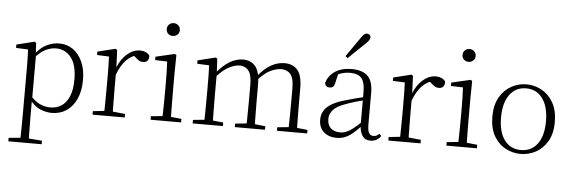

<svg xmlns="http://www.w3.org/2000/svg" viewBox="-60 -1008 4378 1473"><g transform="rotate(5 2129.0 -271.5)"><path d="M42 260V233L154 223H175L299 233V260ZM132 260Q133 229 133.5 189.5Q134 150 134.5 108.5Q135 67 135 32V-278Q135 -330 134.5 -374Q134 -418 132 -455L39 -459V-485L176 -519L189 -511L194 -425L196 -420V-80L195 -71V32Q195 66 195.5 107.5Q196 149 196.5 189Q197 229 198 260ZM355 14Q312 14 266.5 -4.5Q221 -23 182 -75H169L181 -108Q222 -62 260 -44.5Q298 -27 342 -27Q387 -27 424 -50Q461 -73 483.5 -124Q506 -175 506 -257Q506 -369 461.5 -425.5Q417 -482 346 -482Q306 -482 265.5 -462.5Q225 -443 178 -389L169 -420H181Q221 -475 269.5 -498.5Q318 -522 366 -522Q427 -522 473 -489.5Q519 -457 545.5 -398Q572 -339 572 -259Q572 -175 544.5 -113.5Q517 -52 468 -19Q419 14 355 14Z M668 0V-27L779 -39H802L916 -27V0ZM755 0Q756 -24 756.5 -64.5Q757 -105 757.5 -149Q758 -193 758 -226V-281Q758 -333 757.5 -375.5Q757 -418 755 -455L663 -459V-485L800 -519L813 -511L819 -371V-370V-226Q819 -193 819.5 -149Q820 -105 820.5 -64.5Q821 -24 822 0ZM818 -318 801 -367H815Q831 -413 858 -448Q885 -483 918.5 -502.5Q952 -522 988 -522Q1015 -522 1035.5 -512Q1056 -502 1063 -486Q1063 -462 1052 -449Q1041 -436 1017 -436Q1001 -436 987.5 -444Q974 -452 957 -468L934 -488H983Q927 -477 887 -436Q847 -395 818 -318Z M1115 0V-27L1226 -38H1245L1350 -27V0ZM1203 0Q1204 -24 1205 -64.5Q1206 -105 1206.5 -149Q1207 -193 1207 -226V-281Q1207 -332 1206 -375Q1205 -418 1203 -456L1110 -459V-485L1257 -519L1269 -511L1267 -377V-226Q1267 -193 1267.5 -149Q1268 -105 1268.5 -64.5Q1269 -24 1270 0ZM1228 -655Q1207 -655 1192.5 -668.5Q1178 -682 1178 -704Q1178 -726 1192.5 -740Q1207 -754 1228 -754Q1248 -754 1263.5 -740Q1279 -726 1279 -704Q1279 -682 1263.5 -668.5Q1248 -655 1228 -655Z M1439 0V-27L1549 -38H1569L1672 -27V0ZM1526 0Q1527 -24 1527.5 -64.5Q1528 -105 1528.5 -149Q1529 -193 1529 -226V-282Q1529 -333 1528.5 -375.5Q1528 -418 1526 -455L1434 -459V-485L1571 -519L1584 -511L1590 -396V-393V-226Q1590 -193 1590.5 -149Q1591 -105 1591.5 -64.5Q1592 -24 1593 0ZM1764 0V-27L1873 -38H1894L1996 -27V0ZM1851 0Q1852 -24 1852.5 -64Q1853 -104 1853.5 -148Q1854 -192 1854 -226V-334Q1854 -411 1828.5 -442.5Q1803 -474 1762 -474Q1724 -474 1679.5 -451.5Q1635 -429 1579 -367L1568 -398H1577Q1627 -460 1678.5 -491Q1730 -522 1782 -522Q1844 -522 1878.5 -479.5Q1913 -437 1913 -335V-226Q1913 -192 1913.5 -148Q1914 -104 1914.5 -64Q1915 -24 1916 0ZM2088 0V-27L2197 -38H2217L2321 -27V0ZM2174 0Q2176 -24 2176.5 -64Q2177 -104 2177.5 -148Q2178 -192 2178 -226V-334Q2178 -413 2152 -443.5Q2126 -474 2081 -474Q2044 -474 1999.5 -453.5Q1955 -433 1902 -374L1890 -404H1898Q1947 -465 1998 -493.5Q2049 -522 2102 -522Q2167 -522 2202.5 -480Q2238 -438 2238 -338V-226Q2238 -192 2238.5 -148Q2239 -104 2239.5 -64Q2240 -24 2241 0Z M2547 14Q2489 14 2450 -19Q2411 -52 2411 -114Q2411 -151 2427.5 -180.5Q2444 -210 2481.5 -234Q2519 -258 2581 -276Q2624 -289 2668.5 -300.5Q2713 -312 2753 -321V-297Q2713 -287 2671.5 -275Q2630 -263 2593 -249Q2526 -225 2499.5 -194Q2473 -163 2473 -125Q2473 -78 2500 -54Q2527 -30 2571 -30Q2596 -30 2619.5 -39.5Q2643 -49 2672.5 -72Q2702 -95 2742 -134L2748 -89H2729Q2697 -55 2669 -32Q2641 -9 2612 2.5Q2583 14 2547 14ZM2809 13Q2767 13 2746.5 -17.5Q2726 -48 2724 -102V-106V-350Q2724 -407 2711 -437.5Q2698 -468 2672 -480Q2646 -492 2606 -492Q2576 -492 2546 -483Q2516 -474 2484 -454L2520 -482L2501 -402Q2497 -382 2487 -374Q2477 -366 2461 -366Q2430 -366 2424 -397Q2441 -456 2492 -489Q2543 -522 2619 -522Q2701 -522 2742 -482.5Q2783 -443 2783 -354V-113Q2783 -61 2795 -43Q2807 -25 2829 -25Q2842 -25 2852 -30Q2862 -35 2874 -46L2889 -30Q2874 -8 2853.5 2.5Q2833 13 2809 13ZM2562 -616Q2589 -655 2615 -692.5Q2641 -730 2665 -764Q2679 -786 2689.5 -794.5Q2700 -803 2712 -803Q2723 -803 2731.5 -796Q2740 -789 2740 -775Q2740 -765 2732 -753Q2724 -741 2704 -722Q2676 -696 2644.5 -665.5Q2613 -635 2580 -603Z M2946 0V-27L3057 -39H3080L3194 -27V0ZM3033 0Q3034 -24 3034.5 -64.5Q3035 -105 3035.5 -149Q3036 -193 3036 -226V-281Q3036 -333 3035.5 -375.5Q3035 -418 3033 -455L2941 -459V-485L3078 -519L3091 -511L3097 -371V-370V-226Q3097 -193 3097.5 -149Q3098 -105 3098.5 -64.5Q3099 -24 3100 0ZM3096 -318 3079 -367H3093Q3109 -413 3136 -448Q3163 -483 3196.5 -502.5Q3230 -522 3266 -522Q3293 -522 3313.5 -512Q3334 -502 3341 -486Q3341 -462 3330 -449Q3319 -436 3295 -436Q3279 -436 3265.5 -444Q3252 -452 3235 -468L3212 -488H3261Q3205 -477 3165 -436Q3125 -395 3096 -318Z M3393 0V-27L3504 -38H3523L3628 -27V0ZM3481 0Q3482 -24 3483 -64.5Q3484 -105 3484.5 -149Q3485 -193 3485 -226V-281Q3485 -332 3484 -375Q3483 -418 3481 -456L3388 -459V-485L3535 -519L3547 -511L3545 -377V-226Q3545 -193 3545.5 -149Q3546 -105 3546.5 -64.5Q3547 -24 3548 0ZM3506 -655Q3485 -655 3470.5 -668.5Q3456 -682 3456 -704Q3456 -726 3470.5 -740Q3485 -754 3506 -754Q3526 -754 3541.5 -740Q3557 -726 3557 -704Q3557 -682 3541.5 -668.5Q3526 -655 3506 -655Z M3965 14Q3904 14 3849 -15Q3794 -44 3759.5 -103.5Q3725 -163 3725 -253Q3725 -343 3760 -403Q3795 -463 3850 -492.5Q3905 -522 3965 -522Q4026 -522 4081 -492.5Q4136 -463 4171 -403Q4206 -343 4206 -253Q4206 -163 4171 -103.5Q4136 -44 4081 -15Q4026 14 3965 14ZM3965 -16Q4045 -16 4091.5 -77.5Q4138 -139 4138 -252Q4138 -365 4091.5 -428Q4045 -491 3965 -491Q3885 -491 3838.5 -428Q3792 -365 3792 -252Q3792 -139 3838.5 -77.5Q3885 -16 3965 -16Z"/></g></svg>

Font: Source Han Serif JP VF
Style: Regular
Weight: 250
Designer: Ryoko NISHIZUKA 西塚涼子 (kana & ideographs); Frank Grießhammer (Latin, Greek & Cyrillic); Wenlong ZHANG 张文龙 (bopomofo); San
Foundry: Adobe
Version: Version 2.001;hotconv 1.1.0;makeotfexe 2.6.0